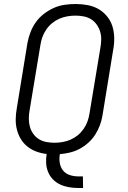

<svg xmlns="http://www.w3.org/2000/svg" viewBox="-20 -763 640 959"><path d="M370 176Q347 176 324 172Q301 168 280.5 158.5Q260 149 244.5 133Q229 117 220.5 96.5Q212 76 210.5 53Q209 30 213 6Q186 3 161.5 -6Q137 -15 117 -31Q97 -47 84 -68.5Q71 -90 64.5 -115.5Q58 -141 58.5 -168Q59 -195 64 -223L117 -548Q122 -575 132 -601.5Q142 -628 159 -652Q176 -676 199.5 -694Q223 -712 249 -723.5Q275 -735 302.5 -739Q330 -743 357 -743Q388 -743 417.5 -737.5Q447 -732 471.5 -718Q496 -704 514.5 -681.5Q533 -659 541.5 -631.5Q550 -604 550.5 -573.5Q551 -543 545 -512L492 -187Q488 -162 479 -137.5Q470 -113 455.5 -90.5Q441 -68 421 -50Q401 -32 377.5 -19.5Q354 -7 328.5 -1Q303 5 279 7Q275 29 278.5 50.5Q282 72 294.5 88Q307 104 327.5 111Q348 118 370 118H394L395 176ZM252 -50Q272 -50 292.5 -53.5Q313 -57 332.5 -65.5Q352 -74 368.5 -87.5Q385 -101 397.5 -119Q410 -137 417 -156.5Q424 -176 427 -196L481 -522Q485 -543 485.5 -564Q486 -585 480.5 -604Q475 -623 463.5 -639.5Q452 -656 435.5 -666.5Q419 -677 398.5 -681Q378 -685 357 -685Q337 -685 316.5 -681.5Q296 -678 276.5 -669.5Q257 -661 240.5 -647.5Q224 -634 211.5 -616Q199 -598 192 -578.5Q185 -559 182 -539L128 -213Q124 -192 124 -171Q124 -150 129 -131Q134 -112 145.5 -95.5Q157 -79 173.5 -68.5Q190 -58 210.5 -54Q231 -50 252 -50Z"/></svg>

Font: Iosevka Aile Light Oblique
Style: Regular
Weight: 300
Italic angle: -9°
Designer: Belleve Invis
Foundry: Belleve Invis
Version: Version 31.1.0; ttfautohint (v1.8.4)